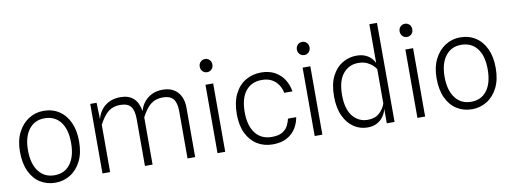

<svg xmlns="http://www.w3.org/2000/svg" viewBox="-62 -1127 3951 1485"><g transform="rotate(-10 1913.0 -385.0)"><path d="M276 7.5Q209 7.5 156.8 -25Q104.5 -57.5 74.8 -120.8Q45 -184 45 -276Q45 -363 76.8 -425.8Q108.5 -488.5 161.5 -522.2Q214.5 -556 278 -556Q347.5 -556 399.5 -522.2Q451.5 -488.5 480.5 -425.8Q509.5 -363 509.5 -276Q509.5 -184 477.2 -120.8Q445 -57.5 391.8 -25Q338.5 7.5 276 7.5ZM278 -50.5Q357.5 -50.5 402 -109.8Q446.5 -169 446.5 -276Q446.5 -382 401.5 -440Q356.5 -498 276 -498Q198.5 -498 153.2 -439Q108 -380 108 -276Q108 -170 153.5 -110.2Q199 -50.5 278 -50.5Z M644.5 0V-546H694.5L698.5 -416.5Q715.5 -482.5 763.8 -519.8Q812 -557 883 -557Q1011 -557 1033.5 -422Q1051.5 -484 1099.2 -520.5Q1147 -557 1214 -557Q1288.5 -557 1330.5 -512Q1372.5 -467 1372.5 -386.5V0H1312.5V-369Q1312.5 -437.5 1287.2 -467.8Q1262 -498 1204.5 -498Q1150.5 -498 1112.8 -469.8Q1075 -441.5 1038 -371.5V0H978V-368.5Q978 -437.5 953.2 -467.8Q928.5 -498 870.5 -498Q816 -498 778.5 -469.5Q741 -441 704.5 -371.5V0Z M1578.5 -630.5Q1558 -630.5 1543.2 -645Q1528.5 -659.5 1528.5 -682.5Q1528.5 -705 1543.2 -719.5Q1558 -734 1578.5 -734Q1599 -734 1613.5 -719.5Q1628 -705 1628 -682.5Q1628 -659.5 1613.5 -645Q1599 -630.5 1578.5 -630.5ZM1548 0V-537H1608.5V0Z M1981.5 7.5Q1913.5 7.5 1860.5 -25Q1807.5 -57.5 1777.2 -119.8Q1747 -182 1747 -270Q1747 -362.5 1778 -426.2Q1809 -490 1863.5 -523Q1918 -556 1987.5 -556Q2050 -556 2095.2 -530.8Q2140.5 -505.5 2167.2 -463.2Q2194 -421 2201.5 -370H2137Q2135 -386 2126 -407.8Q2117 -429.5 2099 -450.2Q2081 -471 2052.5 -484.5Q2024 -498 1982.5 -498Q1901 -498 1855.5 -440.5Q1810 -383 1810 -274.5Q1810 -169.5 1855.8 -110Q1901.5 -50.5 1984.5 -50.5Q2039.5 -50.5 2069.5 -69.8Q2099.5 -89 2112.8 -116.5Q2126 -144 2131 -168.5H2195.5Q2189 -125.5 2165 -85Q2141 -44.5 2096 -18.5Q2051 7.5 1981.5 7.5Z M2341.5 -630.5Q2321 -630.5 2306.2 -645Q2291.5 -659.5 2291.5 -682.5Q2291.5 -705 2306.2 -719.5Q2321 -734 2341.5 -734Q2362 -734 2376.5 -719.5Q2391 -705 2391 -682.5Q2391 -659.5 2376.5 -645Q2362 -630.5 2341.5 -630.5ZM2311 0V-537H2371.5V0Z M2726 6Q2668 6 2619 -26.5Q2570 -59 2540.8 -122Q2511.5 -185 2511.5 -276Q2511.5 -372 2543.2 -434Q2575 -496 2626.2 -526Q2677.5 -556 2735.5 -556Q2777.5 -556 2806.2 -543Q2835 -530 2852.2 -511Q2869.5 -492 2877.5 -474V-778H2937.5L2938.5 0H2877.5V-115.5Q2872.5 -88 2854.8 -60Q2837 -32 2805.2 -13Q2773.5 6 2726 6ZM2574.5 -275Q2574.5 -164.5 2620.5 -108.2Q2666.5 -52 2738 -52Q2795 -52 2829 -82.5Q2863 -113 2877.5 -155V-424.5Q2874 -433 2857.5 -450.5Q2841 -468 2811.8 -483Q2782.5 -498 2739.5 -498Q2667 -498 2620.8 -442.2Q2574.5 -386.5 2574.5 -275Z M3148.5 -630.5Q3128 -630.5 3113.2 -645Q3098.5 -659.5 3098.5 -682.5Q3098.5 -705 3113.2 -719.5Q3128 -734 3148.5 -734Q3169 -734 3183.5 -719.5Q3198 -705 3198 -682.5Q3198 -659.5 3183.5 -645Q3169 -630.5 3148.5 -630.5ZM3118 0V-537H3178.5V0Z M3548 7.5Q3481 7.5 3428.8 -25Q3376.5 -57.5 3346.8 -120.8Q3317 -184 3317 -276Q3317 -363 3348.8 -425.8Q3380.5 -488.5 3433.5 -522.2Q3486.5 -556 3550 -556Q3619.5 -556 3671.5 -522.2Q3723.5 -488.5 3752.5 -425.8Q3781.5 -363 3781.5 -276Q3781.5 -184 3749.2 -120.8Q3717 -57.5 3663.8 -25Q3610.5 7.5 3548 7.5ZM3550 -50.5Q3629.5 -50.5 3674 -109.8Q3718.5 -169 3718.5 -276Q3718.5 -382 3673.5 -440Q3628.5 -498 3548 -498Q3470.5 -498 3425.2 -439Q3380 -380 3380 -276Q3380 -170 3425.5 -110.2Q3471 -50.5 3550 -50.5Z"/></g></svg>

Font: Spline Sans Light
Style: Regular
Weight: 300
Designer: Eben Sorkin, Mirko Velimirovic
Foundry: Sorkin Type
Version: Version 1.000; ttfautohint (v1.8.3)